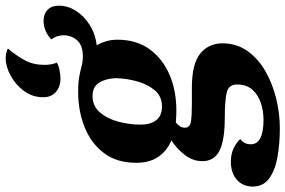

<svg xmlns="http://www.w3.org/2000/svg" viewBox="-230 -644 1031 694"><g transform="rotate(-90 286.0 -296.5)"><path d="M170 199Q114 199 66 190.5Q18 182 -11.5 160.5Q-41 139 -41 100Q-40 64 -15.5 43Q9 22 49 22Q76 22 96.5 31.5Q117 41 131 56Q112 70 112 94Q112 140 201 140Q232 140 261 130.5Q290 121 309 100Q328 79 328 46Q329 15 300.5 7.5Q272 0 208 0Q127 0 89 -19Q51 -38 51 -81Q51 -115 73 -144Q95 -173 126 -193Q88 -209 66.5 -240.5Q45 -272 45 -320Q45 -390 80 -436.5Q115 -483 173.5 -506.5Q232 -530 301 -530Q335 -530 356.5 -526Q378 -522 394.5 -517.5Q411 -513 430 -513Q469 -513 487.5 -533.5Q506 -554 506 -584Q506 -607 491 -627Q521 -655 558 -655Q583 -655 598 -640.5Q613 -626 613 -600Q613 -568 595 -539Q577 -510 544.5 -489Q512 -468 470 -463Q479 -447 484.5 -428.5Q490 -410 490 -388Q490 -320 456 -272.5Q422 -225 364 -200Q306 -175 234 -175Q224 -175 213 -175.5Q202 -176 191 -177Q183 -171 177.5 -163Q172 -155 172 -144Q172 -126 193 -122.5Q214 -119 255 -119H316Q402 -119 439.5 -89Q477 -59 477 -7Q476 45 448 83.5Q420 122 375 147.5Q330 173 276.5 186Q223 199 170 199ZM249 -227Q285 -227 307 -253Q329 -279 339.5 -317Q350 -355 351 -393Q350 -428 335.5 -453Q321 -478 286 -478Q250 -478 227 -451Q204 -424 193.5 -384Q183 -344 183 -304Q183 -269 199 -248Q215 -227 249 -227ZM350 -594Q320 -594 301 -610.5Q282 -627 282 -656Q282 -695 304.5 -725.5Q327 -756 360 -774Q393 -792 424 -792Q433 -792 443 -789.5Q453 -787 458 -784Q432 -753 415.5 -722.5Q399 -692 399 -651Q399 -627 407 -607Q398 -601 381 -597.5Q364 -594 350 -594Z"/></g></svg>

Font: Sansita Swashed SemiBold
Style: Regular
Weight: 600
Designer: Pablo Cosgaya
Foundry: Omnibus-Type
Version: Version 1.003; ttfautohint (v1.8.3)